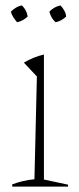

<svg xmlns="http://www.w3.org/2000/svg" viewBox="-20 -688 291 708"><path d="M25 0V-8Q43 -15 63.5 -20Q84 -25 107 -27L116 -406L68 -457Q103 -478 142 -487V-26L231 -7V0ZM61 -668Q79 -650 82 -627Q75 -620 64.5 -614Q54 -608 43 -606Q36 -614 29.5 -624Q23 -634 20 -645Q28 -653 38.5 -659.5Q49 -666 61 -668ZM203 -668Q211 -660 217 -649Q223 -638 224 -627Q217 -620 206.5 -614Q196 -608 185 -606Q168 -621 162 -645Q179 -663 203 -668Z"/></svg>

Font: Piazzolla Thin
Style: Regular
Weight: 100
Designer: Juan Pablo del Peral
Foundry: Huerta Tipografica
Version: Version 1.330